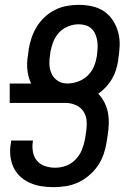

<svg xmlns="http://www.w3.org/2000/svg" viewBox="-20 -763 540 791"><path d="M200 8Q174 8 149.5 4Q125 0 102.5 -10Q80 -20 62.5 -36.5Q45 -53 35 -75Q25 -97 22.5 -122.5Q20 -148 25 -174L26 -184H116L115 -178Q112 -156 116 -135.5Q120 -115 133 -100Q146 -85 166 -78.5Q186 -72 208 -72Q230 -72 252 -80Q274 -88 291 -105.5Q308 -123 317 -145Q326 -167 330 -189L334 -215Q338 -238 337 -261Q336 -284 325 -302Q314 -320 293.5 -329.5Q273 -339 250 -339H20V-419H108Q101 -434 97 -450.5Q93 -467 92 -484.5Q91 -502 93 -520Q95 -538 98 -556V-559Q102 -583 110 -607Q118 -631 131.5 -653Q145 -675 164.5 -693Q184 -711 207 -722.5Q230 -734 255 -738.5Q280 -743 304 -743Q333 -743 360 -737Q387 -731 409 -716Q431 -701 445.5 -678.5Q460 -656 467 -629.5Q474 -603 473 -575Q472 -547 467 -518V-515Q464 -495 458 -475.5Q452 -456 441.5 -438Q431 -420 416.5 -404.5Q402 -389 385 -377Q400 -361 410.5 -340.5Q421 -320 425 -297Q429 -274 428 -250Q427 -226 423 -202L419 -176Q415 -151 406.5 -126.5Q398 -102 382.5 -79.5Q367 -57 346 -39.5Q325 -22 301 -11Q277 0 251 4Q225 8 200 8ZM257 -419Q278 -419 300 -426.5Q322 -434 339 -449.5Q356 -465 365.5 -486Q375 -507 378 -528L379 -531Q381 -546 382 -561.5Q383 -577 381 -592Q379 -607 373.5 -620.5Q368 -634 358 -644Q348 -654 333.5 -658.5Q319 -663 304 -663Q282 -663 260 -654Q238 -645 222.5 -628Q207 -611 199 -589.5Q191 -568 187 -546V-543Q183 -521 183.5 -499.5Q184 -478 192.5 -459.5Q201 -441 218 -430Q235 -419 257 -419Z"/></svg>

Font: Iosevka Term Curly Md Obl
Style: Regular
Weight: 500
Italic angle: -9°
Designer: Belleve Invis
Foundry: Belleve Invis
Version: Version 32.3.0